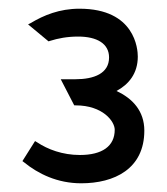

<svg xmlns="http://www.w3.org/2000/svg" viewBox="-20 -865 383 441"><path d="M119.5 -683 150.5 -623H153.5C216.5 -623 243.5 -586 243.5 -567C243.5 -529 214.5 -509 163.5 -509C123.5 -509 89.5 -522 65.5 -538L60.5 -541L31.5 -495L35.5 -492C67.5 -466 111.5 -444 166.5 -444C242.5 -444 311.5 -477 311.5 -565C311.5 -610 284.5 -639 247.5 -656C275.5 -671 296.5 -696 296.5 -735C296.5 -752 290.5 -845 162.5 -845C116.5 -845 80.5 -830 50.5 -812L44.5 -809L91.5 -770L94.5 -771C113.5 -777 134.5 -781 159.5 -781C202.5 -781 230.5 -765 230.5 -733C230.5 -696 195.5 -683 153.5 -683Z"/></svg>

Font: Charger
Style: Bd
Weight: 400
Designer: Jasper
Foundry: Cannot Into Space Fonts
Version: Version 0.98